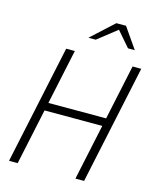

<svg xmlns="http://www.w3.org/2000/svg" viewBox="-132 -1003 883 1092"><g transform="rotate(15 309.5 -457.0)"><path d="M28 0 177 -700H228L159 -376H499L568 -700H619L470 0H419L489 -329H149L79 0ZM283 -793 415 -914H472L556 -793H516L439 -882L326 -793Z"/></g></svg>

Font: Red Hat Mono
Style: Italic
Weight: 300
Italic angle: -12°
Monospace: yes
Designer: Pentagram, MCKL
Foundry: Pentagram, MCKL
Version: Version 1.023